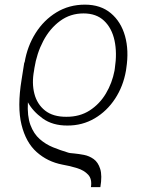

<svg xmlns="http://www.w3.org/2000/svg" viewBox="-20 -558 629 810"><path d="M403.4 231.5H363.6Q369 197.4 351.9 179Q334.9 160.5 305.2 151.3Q275.6 142 242.9 136.4Q180.4 124.3 134.8 83.6Q89.1 43 70.7 -32Q52.2 -106.9 71 -221.6L82.4 -294L83.8 -294.7Q95.2 -362.9 130 -418.1Q164.8 -473.4 218.2 -505.9Q271.7 -538.4 338.1 -538.4Q404.5 -538.4 447.4 -502.5Q490.4 -466.6 507.5 -405.9Q524.5 -345.2 512.8 -269.9L511.4 -259.9Q500 -194.2 465.6 -141.7Q431.1 -89.1 379.3 -58.6Q327.4 -28.1 264.2 -28.4Q202.1 -28.1 160.2 -58.2Q118.3 -88.4 97.7 -126.4Q94.5 -68.2 108.3 -30.9Q122.2 6.4 147.4 28.6Q172.6 50.8 203.7 63.4Q234.7 76 265.6 85.2Q270.2 87 277.5 87.9Q284.8 88.8 293.7 89.5Q312.5 91.3 334.5 95.5Q356.5 99.8 375.2 113.1Q393.8 126.4 402.7 154.5Q411.6 182.5 403.4 231.5ZM259.9 -65.3Q316.4 -65 358.3 -92Q400.2 -119 426.7 -163.4Q453.1 -207.7 463.1 -259.9L464.5 -269.9Q474.4 -334.9 463.1 -387.3Q451.7 -439.6 419 -470.5Q386.4 -501.4 332.4 -501.4Q276.6 -501.4 233.5 -469.6Q190.3 -437.9 162.6 -385.3Q134.9 -332.7 125 -269.9L123.6 -259.9Q113.6 -207.4 125 -162.8Q136.4 -118.3 170.1 -91.6Q203.8 -65 259.9 -65.3Z"/></svg>

Font: Inter UI Thin
Style: Italic
Weight: 100
Italic angle: -9.39999°
Designer: Rasmus Andersson
Foundry: rsms
Version: 3.2;8d6f07862